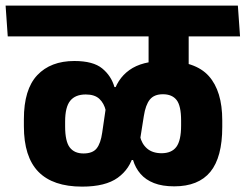

<svg xmlns="http://www.w3.org/2000/svg" viewBox="-43 -661 881 689"><path d="M451.2 -530.3H719.8L712 -640.8H443.1ZM633.9 -568H490.4V-467.6L633.9 -467.5ZM818.4 -530.3 810.6 -640.8H-22.9L-15.2 -530.3ZM634.1 -415.2V-556.1H490.2V-415.2ZM754.6 -205.5V-229.1Q754.6 -334.3 706.1 -388.3Q657.6 -442.2 547.4 -442.2Q466.6 -442.2 421.2 -409.5Q375.8 -376.9 361.7 -317.3L339.8 -294.9L323.7 -184.7Q318.3 -146.6 303.9 -128.5Q289.5 -110.3 256.5 -110.3Q223.8 -110.3 207.2 -132.1Q190.7 -153.8 190.7 -207.5V-224.6Q190.7 -276.8 209 -299.4Q227.3 -322 264.8 -322Q296.7 -322 313.6 -306.2Q330.5 -290.4 336.6 -263.9L351.1 -264L377.9 -348.6H367.7Q356.2 -388.8 323.8 -415.4Q291.3 -442.1 223.8 -442.1Q138.8 -442.1 90.7 -391.2Q42.7 -340.3 42.7 -233.4V-208Q42.7 -98 94.8 -44.6Q147 8.7 251.6 8.7Q335.5 8.7 379.6 -23.2Q423.8 -55.1 436.9 -109.3L454.9 -129.5L473.1 -244.4Q479.4 -284.9 494.8 -303.8Q510.3 -322.8 541.6 -322.8Q574.5 -322.8 590.7 -302.1Q606.9 -281.4 606.9 -228.4V-210.7Q606.9 -157 590 -134.1Q573.1 -111.1 536.1 -111.1Q503.7 -111.5 484.5 -128.3Q465.3 -145.1 459.2 -173H434.3L421.4 -86.9H434.4Q442.9 -58.1 461.4 -36.9Q479.9 -15.6 509.6 -4Q539.3 7.7 582.3 7.7Q669.2 7.7 711.9 -44.4Q754.6 -96.6 754.6 -205.5Z"/></svg>

Font: Anek Devanagari Medium
Style: Regular
Weight: 500
Designer: Kailash Malviya (Devanagari) & Yesha Goshar (Latin)
Foundry: Ek Type
Version: Version 1.003